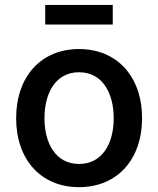

<svg xmlns="http://www.w3.org/2000/svg" viewBox="-20 -753 645 784"><path d="M302.7 11.2C458.5 11.2 560.1 -101.6 560.1 -270C560.1 -439.9 458.5 -552.7 302.7 -552.7C147 -552.7 45.9 -439.9 45.9 -270C45.9 -101.6 147 11.2 302.7 11.2ZM302.7 -83.5C207.5 -83.5 161.6 -168 161.6 -270C161.6 -373.5 207.5 -458 302.7 -458C398.4 -458 444.3 -373 444.3 -270C444.3 -168 398.4 -83.5 302.7 -83.5ZM440.4 -732.9H164.6V-652.8H440.4Z"/></svg>

Font: Raveo Medium
Style: Regular
Weight: 500
Designer: Jakub Foglar, Rasmus Andersson (Inter)
Foundry: Jakubfoglar.com
Version: Version 1.100;Glyphs 3.2.3 (3260)